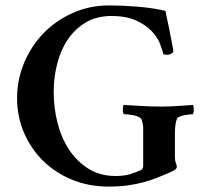

<svg xmlns="http://www.w3.org/2000/svg" viewBox="-20 -681 754 708"><path d="M508 -178Q508 -196 508 -209.5Q508 -223 503 -238Q501 -245 492 -249.5Q483 -254 472.5 -256Q462 -258 452 -259Q442 -260 437 -260Q435 -261 434 -265.5Q433 -270 433 -276Q433 -282 433.5 -287Q434 -292 436 -294Q471 -292 505 -290Q539 -288 574 -288Q605 -288 633.5 -290Q662 -292 692 -294Q695 -286 694.5 -274Q694 -262 691 -260Q688 -260 679.5 -259Q671 -258 662 -256.5Q653 -255 645 -252Q637 -249 634 -246Q630 -239 627.5 -224Q625 -209 625 -192V-100Q625 -89 628.5 -80Q632 -71 632 -66Q632 -59 623.5 -54Q615 -49 604 -44Q583 -35 560.5 -26Q538 -17 511 -9.5Q484 -2 452 2.5Q420 7 380 7Q308 7 246.5 -18Q185 -43 140 -87Q95 -131 69 -190.5Q43 -250 43 -319Q43 -388 69.5 -450.5Q96 -513 141.5 -559.5Q187 -606 249 -633.5Q311 -661 382 -661Q432 -661 487 -656.5Q542 -652 590 -641Q590 -639 595 -617Q600 -595 605 -569Q610 -543 614.5 -520Q619 -497 619 -493Q620 -488 612 -483.5Q604 -479 595 -479Q586 -479 582 -482Q579 -496 570 -519.5Q561 -543 540 -565.5Q519 -588 483 -605Q447 -622 391 -622Q336 -622 296 -598Q256 -574 229.5 -534.5Q203 -495 190.5 -444.5Q178 -394 178 -342Q178 -284 192 -228.5Q206 -173 234.5 -129.5Q263 -86 306 -59Q349 -32 406 -32Q438 -32 460.5 -39Q483 -46 500 -54Q508 -59 508 -69Z"/></svg>

Font: Vermiglione SemiBold
Style: Regular
Weight: 600
Version: Version 1.000